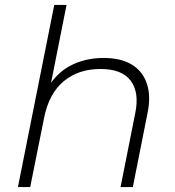

<svg xmlns="http://www.w3.org/2000/svg" viewBox="-20 -762 713 782"><path d="M402 -526Q473 -526 517.5 -498.5Q562 -471 578.5 -420.5Q595 -370 581 -302L521 0H471L531 -302Q548 -385 512.5 -433Q477 -481 389 -481Q300 -481 240 -431.5Q180 -382 160 -284L103 0H53L201 -742H251L188 -425Q219 -468 262 -492Q324 -526 402 -526Z"/></svg>

Font: Montserrat Thin Light
Style: Italic
Weight: 300
Italic angle: -11.3°
Version: Version 9.000